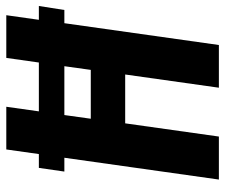

<svg xmlns="http://www.w3.org/2000/svg" viewBox="-74 -658 732 625"><g transform="rotate(-90 292.5 -346.0)"><path d="M572 -503H529L458 0H319L362 -305H203L160 0H20L91 -503H46L58 -586H103L118 -692H257L242 -586H401L416 -692H555L540 -586H585ZM389 -503H230L218 -417H377Z"/></g></svg>

Font: Fira Sans Compressed SemiBold
Style: Italic
Weight: 600
Width: 1
Italic angle: -8°
Designer: bBox Type GmbH & Carrois Corporate GbR & Edenspiekermann AG
Foundry: bBox Type GmbH & Carrois Corporate GbR & Edenspiekermann AG
Version: Version 4.301